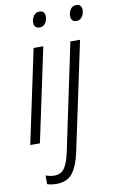

<svg xmlns="http://www.w3.org/2000/svg" viewBox="-104 -781 648 1075"><g transform="rotate(-10 220.0 -243.5)"><path d="M188 -639Q155 -639 155 -673Q155 -692 166.5 -709.5Q178 -727 199 -727Q231 -727 231 -694Q231 -672 219 -655.5Q207 -639 188 -639ZM20 0 133 -532H188L75 0ZM397 -639Q365 -639 365 -673Q365 -692 376 -709.5Q387 -727 409 -727Q440 -727 440 -694Q440 -672 428 -655.5Q416 -639 397 -639ZM128 240Q98 240 75 232V182Q97 192 125 192Q161 192 181 164.5Q201 137 214 76L342 -532H397L267 81Q251 158 220.5 199Q190 240 128 240Z"/></g></svg>

Font: Noto Sans SemiCondensed Light
Style: Italic
Weight: 300
Width: 4
Italic angle: -12°
Designer: Monotype Design Team
Foundry: Monotype Imaging Inc.
Version: Version 2.013; ttfautohint (v1.8.4.7-5d5b)